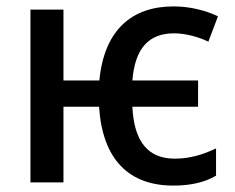

<svg xmlns="http://www.w3.org/2000/svg" viewBox="-20 -569 732 599"><path d="M521 10C574 10 619 0 654 -21V-106C616 -88 575 -74 525 -74C443 -74 398 -126 393 -236H598V-318H393C401 -417 443 -465 523 -465C559 -465 599 -454 630 -439L660 -518C623 -536 574 -549 521 -549C392 -549 305 -476 290 -318H178V-539H75V0H178V-236H289C300 -69 384 10 521 10Z"/></svg>

Font: Noto Sans SemiCondensed Medium
Style: Regular
Weight: 500
Width: 4
Designer: Monotype Design Team
Foundry: Monotype Imaging Inc.
Version: Version 2.013